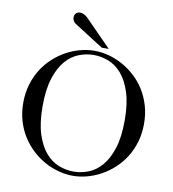

<svg xmlns="http://www.w3.org/2000/svg" viewBox="-96 -974 970 1074"><g transform="rotate(10 389.0 -437.0)"><path d="M155.8 -338.9Q155.8 -244.1 176.3 -180.4Q196.8 -116.7 230 -78.4Q263.2 -40 304.9 -23.9Q346.7 -7.8 389.2 -7.8Q431.6 -7.8 473.1 -23.9Q514.6 -40 547.9 -78.4Q581.1 -116.7 601.6 -180.4Q622.1 -244.1 622.1 -338.9Q622.1 -433.6 601.6 -497.3Q581.1 -561 547.9 -599.4Q514.6 -637.7 473.1 -653.8Q431.6 -669.9 389.2 -669.9Q346.7 -669.9 304.9 -653.8Q263.2 -637.7 230 -599.4Q196.8 -561 176.3 -497.3Q155.8 -433.6 155.8 -338.9ZM389.2 16.1Q349.1 16.1 307.9 5.1Q266.6 -5.9 228.5 -26.9Q190.4 -47.9 157.2 -78.6Q124 -109.4 99.1 -148.7Q74.2 -188 60.1 -235.8Q45.9 -283.7 45.9 -338.9Q45.9 -394 60.1 -441.9Q74.2 -489.7 99.1 -529.3Q124 -568.8 157.2 -599.4Q190.4 -629.9 228.5 -650.9Q266.6 -671.9 307.9 -682.9Q349.1 -693.8 389.2 -693.8Q429.2 -693.8 470.2 -682.9Q511.2 -671.9 549.3 -650.9Q587.4 -629.9 620.8 -599.4Q654.3 -568.8 679 -529.3Q703.6 -489.7 717.8 -441.9Q731.9 -394 731.9 -338.9Q731.9 -283.7 717.8 -235.8Q703.6 -188 679 -148.7Q654.3 -109.4 620.8 -78.6Q587.4 -47.9 549.3 -26.9Q511.2 -5.9 470.2 5.1Q429.2 16.1 389.2 16.1ZM424.8 -717.8 259.8 -823.2Q251 -828.6 245.6 -837.6Q240.2 -846.7 240.2 -858.9Q240.2 -871.6 249.3 -880.9Q258.3 -890.1 272 -890.1Q281.7 -890.1 293 -885.3Q304.2 -880.4 314.9 -870.1L464.8 -717.8Z"/></g></svg>

Font: XB Zar
Style: Regular
Weight: 400
Designer: Behnam
Foundry: Irmug
Version: Version 8.005 2009